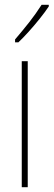

<svg xmlns="http://www.w3.org/2000/svg" viewBox="-20 -834 224 803"><path d="M96 -51H71V-578H96ZM184 -807Q168 -783 145.5 -755Q123 -727 100 -701.5Q77 -676 57 -657H43V-669Q77 -709 103 -742Q129 -775 154 -814H184Z"/></svg>

Font: Noto Sans Tamil UI ExtraCondensed Thin
Style: Regular
Weight: 100
Width: 2
Designer: Jelle Bosma - Monotype Design Team
Foundry: Monotype Imaging Inc.
Version: Version 2.004; ttfautohint (v1.8.4.7-5d5b)